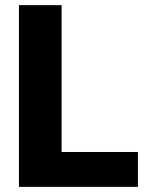

<svg xmlns="http://www.w3.org/2000/svg" viewBox="-20 -727 590 747"><path d="M53.7 -707H219.7V-135.7H516.6V0H53.7Z"/></svg>

Font: WEMIX Pretendard ExtraBold
Style: Regular
Weight: 800
Designer: Base glyphs from Inter by Rasmus Andersson; Hangeul glyphs from Noto Sans CJK(Source Han Sans) by Jang Soo-young and Kan
Foundry: Kil Hyung-jin
Version: Version 1.000